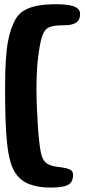

<svg xmlns="http://www.w3.org/2000/svg" viewBox="-20 -656 392 887"><path d="M211.5 210.5Q157.5 210.5 116.8 195.2Q76 180 52 144.5Q37 123 27.5 88.8Q18 54.5 12.8 6.2Q7.5 -42 5.5 -105.8Q3.5 -169.5 3.5 -250.5Q3.5 -324.5 6.8 -375.8Q10 -427 16.5 -462.5Q23 -498 32 -523Q41 -548 52.5 -569Q68 -594 93.5 -608.8Q119 -623.5 155.5 -630Q192 -636.5 240.5 -636.5Q273 -636.5 297.5 -632.5Q322 -628.5 336 -618.8Q350 -609 350 -591.5Q350 -563.5 331.5 -551.5Q313 -539.5 279.5 -539.5Q244.5 -539.5 224 -535.2Q203.5 -531 192.5 -520Q181.5 -509 174.5 -488Q165 -460.5 156.8 -397.2Q148.5 -334 148.5 -247Q148.5 -203 150.5 -157.2Q152.5 -111.5 155.2 -70Q158 -28.5 161.8 3Q165.5 34.5 169 50Q175.5 80.5 191.2 95Q207 109.5 243 114.5Q267.5 117 284 120.8Q300.5 124.5 309 131.2Q317.5 138 317.5 152Q317.5 171.5 309.5 184.5Q301.5 197.5 278.8 204Q256 210.5 211.5 210.5Z"/></svg>

Font: Gluten SemiBold
Style: Regular
Weight: 600
Designer: Tyler Finck
Foundry: Etcetera Type Company
Version: Version 1.300